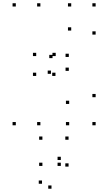

<svg xmlns="http://www.w3.org/2000/svg" viewBox="-20 -760 660 1180"><path d="M567.8 10V-10H547.8V10ZM567.8 -162.6V-182.6H547.8V-162.6ZM402.9 -409.9V-429.9H382.9V-409.9ZM402.9 -324.5V-344.5H382.9V-324.5ZM567.8 -547.4V-567.4H547.8V-547.4ZM567.8 -720V-740H547.8V-720ZM417.7 -720V-740H397.7V-720ZM417.7 -572.2V-592.2H397.7V-572.2ZM302.8 -402.8V-422.8H282.8V-402.8ZM322.4 -415.4V-435.4H302.4V-415.4ZM202.5 -415.4V-435.4H182.5V-415.4ZM202.5 -293.3V-313.3H182.5V-293.3ZM320.9 -293.3V-313.3H300.9V-293.3ZM293.2 -306.3V-326.3H273.2V-306.3ZM405.2 -121.1V-141.1H385.2V-121.1ZM405.2 10V-10H385.2V10ZM228.2 10V-10H208.2V10ZM228.2 -720V-740H208.2V-720ZM77.2 -720V-740H57.2V-720ZM77.2 10V-10H57.2V10ZM353.8 259.8V239.8H333.8V259.8ZM353.8 223.4V203.4H333.8V223.4ZM238.2 369.3V349.3H218.2V369.3ZM296.5 399.8V379.8H276.5V399.8ZM401.4 263.9V243.9H381.4V263.9ZM401.4 98.9V78.9H381.4V98.9ZM240.6 98.9V78.9H220.6V98.9ZM240.6 259.8V239.8H220.6V259.8Z"/></svg>

Font: Monaspace Krypton Dots Var
Style: Regular
Weight: 400
Designer: Riley Cran and the Lettermatic Team
Version: Version 1.100 (Monaspace Krypton Dots)